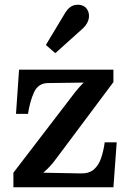

<svg xmlns="http://www.w3.org/2000/svg" viewBox="-20 -796 553 816"><path d="M37 0V-62L283 -383Q299 -405 314.5 -422.5Q330 -440 336 -445L183 -443Q142 -442 124.5 -403.5Q107 -365 99 -312H48L61 -500H462V-447L219 -122Q205 -103 192.5 -89.5Q180 -76 164 -62L323 -59Q358 -58 378.5 -75.5Q399 -93 409.5 -123.5Q420 -154 425 -191H476L462 0ZM215 -570 175 -605 258 -743Q276 -771 300.5 -775Q325 -779 342 -766Q360 -749 358 -723.5Q356 -698 333 -676Z"/></svg>

Font: Lora SemiBold
Style: Regular
Weight: 600
Designer: Olga Karpushina, Alexei Vanyashin (Cyrillic)
Foundry: Cyreal
Version: Version 3.011; ttfautohint (v1.8.4.7-5d5b)